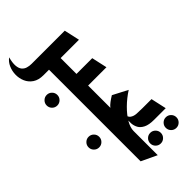

<svg xmlns="http://www.w3.org/2000/svg" viewBox="-141 -854 1482 1482"><g transform="rotate(45 600.0 -113.0)"><path d="M174 0V-127H320V0ZM-85 150Q-37 163 -5.5 160.5Q26 158 43 144Q60 130 66.5 108.5Q73 87 73 63V-299L200 -327V60Q200 113 177.5 146.5Q155 180 119 195.5Q83 211 43.5 210Q4 209 -30.5 193.5Q-65 178 -85 150Z M383 208Q359 208 342 191Q325 174 325 150Q325 126 342 109Q359 92 383 92Q407 92 424 109Q441 126 441 150Q441 174 424 191Q407 208 383 208Z M400 0V-127H620V0ZM280 0V-127H373V-299L500 -327V-23Q500 -11 490 -6Q480 -1 470 -0.5Q460 0 460 0Z M840 208Q816 208 799 191Q782 174 782 150Q782 126 799 109Q816 92 840 92Q864 92 881 109Q898 126 898 150Q898 174 881 191Q864 208 840 208Z M580 0V-127H743Q727 -139 711.5 -160Q696 -181 682 -204L745 -325Q781 -269 825.5 -224Q870 -179 914.5 -153Q959 -127 996 -127H1260L1200 0Z M1155 -320Q1131 -320 1114 -337Q1097 -354 1097 -378Q1097 -402 1114 -419Q1131 -436 1155 -436Q1179 -436 1196 -419Q1213 -402 1213 -378Q1213 -354 1196 -337Q1179 -320 1155 -320ZM1155 -150Q1131 -150 1114 -167Q1097 -184 1097 -208Q1097 -232 1114 -249Q1131 -266 1155 -266Q1179 -266 1196 -249Q1213 -232 1213 -208Q1213 -184 1196 -167Q1179 -150 1155 -150Z M850 -165Q888 -170 902 -189Q916 -208 918 -236.5Q920 -265 920 -300V-399L1047 -427V-300Q1047 -245 1031.5 -214Q1016 -183 992 -170Q968 -157 940.5 -155.5Q913 -154 889 -158Q865 -162 850 -165Z"/></g></svg>

Font: Reem Kufi Fun SemiBold
Style: Regular
Weight: 600
Designer: Khaled Hosny
Version: Version 1.005